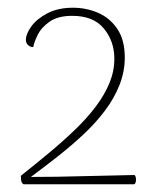

<svg xmlns="http://www.w3.org/2000/svg" viewBox="-20 -720 389 497"><path d="M41 -243Q36 -246 35 -252Q34 -258 34 -265Q73 -296 109 -326Q145 -356 175.5 -385.5Q206 -415 228.5 -445Q251 -475 263.5 -505.5Q276 -536 276 -568Q276 -613 249 -646Q222 -679 167 -679Q130 -679 108.5 -664Q87 -649 77.5 -629.5Q68 -610 66 -598Q61 -598 56.5 -600.5Q52 -603 49.5 -607Q47 -611 47 -617Q47 -632 61 -651.5Q75 -671 102.5 -685.5Q130 -700 169 -700Q203 -700 233.5 -687Q264 -674 283.5 -645.5Q303 -617 303 -571Q303 -535 289.5 -500.5Q276 -466 252 -434Q228 -402 196.5 -372.5Q165 -343 130 -315.5Q95 -288 60 -262Q93 -262 127 -262.5Q161 -263 195 -264Q229 -265 262.5 -265.5Q296 -266 328 -267Q330 -266 331 -262.5Q332 -259 332 -255Q332 -251 331 -247.5Q330 -244 327 -243Z"/></svg>

Font: Arima Thin
Style: Regular
Weight: 100
Designer: Joana Correia and Natanael Gama
Foundry: NDISCOVER
Version: Version 1.101;gftools[0.9.23]